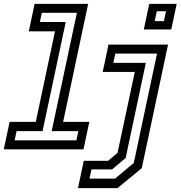

<svg xmlns="http://www.w3.org/2000/svg" viewBox="-54 -770 932 990"><path d="M-34.5 0 -4.5 -141.5H130.5L229.5 -608.5H94.5L124.5 -750H400.5L271.5 -141.5H406.5L376.5 0ZM21.5 -46.5H340L350 -94H212.5L342.5 -704H161.5L151.5 -656.5H285L165.5 -94H31.5ZM348 200 378 59H503.5L552 18.5L641 -399H475.5L505.5 -540H812.5L677 97L552 200ZM407.5 151H539.5L636 70L755.5 -493.5H540.5L530.5 -446H698L594 44.5L524 103.5H417.5ZM687.5 -618 715.5 -750H857L829 -618ZM743.5 -661H791L802 -712H754.5Z"/></svg>

Font: Tourney Thin Medium
Style: Italic
Weight: 500
Italic angle: -12°
Version: Version 1.015